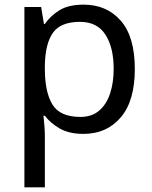

<svg xmlns="http://www.w3.org/2000/svg" viewBox="-20 -566 655 826"><path d="M340 -546Q439 -546 499.5 -477Q560 -408 560 -269Q560 -132 499.5 -61Q439 10 339 10Q277 10 236.5 -13.5Q196 -37 173 -68H167Q169 -51 171 -25Q173 1 173 20V240H85V-536H157L169 -463H173Q197 -498 236 -522Q275 -546 340 -546ZM324 -472Q242 -472 208.5 -426Q175 -380 173 -286V-269Q173 -170 205.5 -116.5Q238 -63 326 -63Q375 -63 406.5 -90Q438 -117 453.5 -163.5Q469 -210 469 -270Q469 -362 433.5 -417Q398 -472 324 -472Z"/></svg>

Font: Noto Sans Gunjala Gondi Semibold
Style: Regular
Weight: 600
Designer: Ek Type
Foundry: Ek Type
Version: Version 1.004; ttfautohint (v1.8.4.7-5d5b)